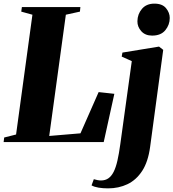

<svg xmlns="http://www.w3.org/2000/svg" viewBox="-38 -782 954 1057"><path d="M-18 0 -15 -25 50.5 -41.5 140.5 -701 79 -718 82.5 -743H404.5L402 -718L324.5 -701L233 -33.5L405 -48L505 -275L591.5 -265.5L533 0ZM788.5 26.5Q777.5 108.5 744.8 158.8Q712 209 663.8 232Q615.5 255 557 255Q528.5 255 504.5 251Q480.5 247 466 238.5L478.5 204.5Q488 207.5 498.5 209.5Q509 211.5 518 211.5Q541.5 211.5 558.5 199.8Q575.5 188 587.8 163.8Q600 139.5 608.5 102Q617 64.5 624 13.5L687.5 -445.5L632 -470.5L636 -492.5L837.5 -525.5L860.5 -507.5ZM799.5 -586Q761.5 -586 739.8 -610.2Q718 -634.5 718.5 -665Q719 -704.5 743.5 -733.2Q768 -762 812 -762Q855.5 -762 876 -737Q896.5 -712 896.5 -683Q896.5 -645.5 872.2 -615.8Q848 -586 799.5 -586Z"/></svg>

Font: Merriweather 120pt Black
Style: Italic
Weight: 900
Italic angle: -7.8°
Version: Version 2.101